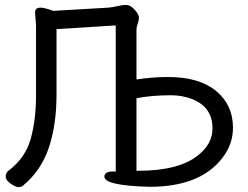

<svg xmlns="http://www.w3.org/2000/svg" viewBox="-20 -739 1003 778"><path d="M540 -47Q705 -47 783 -110Q841 -156 841 -219Q841 -306 757 -338Q718 -353 673 -353Q594 -353 533 -341V-47ZM3 -24Q3 -38 14 -47Q83 -99 104.5 -176.5Q126 -254 126 -353V-638L122 -688Q122 -708 144 -708Q161 -708 196 -695L419 -708Q439 -710 457 -714.5Q475 -719 489 -719Q504 -719 515.5 -709.5Q527 -700 535 -688Q543 -676 543 -666Q543 -657 538 -643Q533 -629 533 -619V-417Q598 -427 661 -427Q787 -427 855.5 -370.5Q924 -314 924 -222Q924 -164 893 -116Q806 18 586 18Q403 13 403 -23Q403 -41 429 -44H449V-636L209 -621V-355Q209 -233 177.5 -139.5Q146 -46 71 15Q67 19 55 19Q43 19 23 5Q3 -9 3 -24Z"/></svg>

Font: LXGW WenKai Lite Medium
Style: Regular
Weight: 500
Designer: LXGW / Fontworks Inc.
Foundry: LXGW / Fontworks Inc.
Version: Version 1.511; March 25, 2025